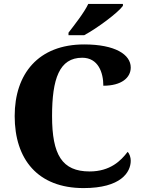

<svg xmlns="http://www.w3.org/2000/svg" viewBox="-20 -951 730 981"><path d="M330 -784V-771H410C477 -807 583 -886 608 -921V-931H431C410 -886 359 -822 330 -784ZM407 10C598 10 648 -71 648 -130C648 -146 642 -166 632 -175C598 -130 543 -75 438 -75C297 -75 246 -160 246 -358C246 -548 283 -656 400 -656C482 -656 508 -580 508 -513C601 -513 648 -554 648 -606C648 -672 569 -724 410 -724C176 -724 55 -574 55 -358C55 -137 173 10 407 10Z"/></svg>

Font: Noto Serif Malayalam ExtraBold
Style: Regular
Weight: 800
Designer: Indian type Foundry, Jelle Bosma, Monotype Design Team
Foundry: Monotype Imaging Inc.
Version: Version 2.104